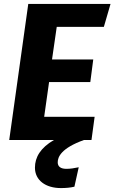

<svg xmlns="http://www.w3.org/2000/svg" viewBox="-20 -713 583 978"><path d="M509 -576 543 -693H124L27 0H255C186 40 158 88 158 141C158 205 212 245 290 245C316 245 338 243 359 238L381 139C358 144 338 147 318 147C290 147 274 136 274 114C274 87 291 42 408 0H446L462 -118H205L230 -295H440L455 -410H245L269 -576Z"/></svg>

Font: Fira Sans
Style: Bold Italic
Weight: 700
Italic angle: -8°
Designer: bBox Type GmbH & Carrois Corporate GbR & Edenspiekermann AG
Foundry: bBox Type GmbH & Carrois Corporate GbR & Edenspiekermann AG
Version: Version 4.301;PS 004.301;hotconv 1.0.88;makeotf.lib2.5.64775